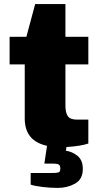

<svg xmlns="http://www.w3.org/2000/svg" viewBox="-20 -708 484 939"><path d="M300 -393V-192Q300 -156 312 -139.5Q324 -123 356 -123H412V-6Q373 7 305 11L302 29Q335 34 360 55Q385 76 385 118Q385 169 347 190Q309 211 263 211Q227 211 189 206.5Q151 202 130 195V138H235Q258 138 266.5 135Q275 132 275 116Q275 101 267 96.5Q259 92 237 92H197L210 5Q101 -18 101 -129V-393H27V-528H109L152 -688H300V-528H412V-393Z"/></svg>

Font: Archivo Black
Style: Regular
Weight: 400
Designer: Hector Gatti
Foundry: Omnibus-Type
Version: Version 1.101; ttfautohint (v1.8)